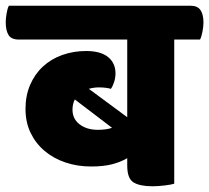

<svg xmlns="http://www.w3.org/2000/svg" viewBox="-60 -640 730 670"><path d="M285 -335Q267 -335 250 -330L384 -231V-502H5Q-20 -502 -30 -517.5Q-40 -533 -40 -563Q-40 -575 -37 -593Q-34 -611 -29 -620H605Q629 -620 639.5 -605Q650 -590 650 -561Q650 -548 646.5 -529.5Q643 -511 638 -502H548V1Q540 4 516 7Q492 10 472 10Q428 10 406 -3.5Q384 -17 384 -62V-88Q360 -74 330 -66.5Q300 -59 258 -59Q210 -59 168.5 -73Q127 -87 96 -113Q65 -139 47 -176Q29 -213 29 -260Q29 -306 45 -343.5Q61 -381 89.5 -407.5Q118 -434 157 -448Q196 -462 241 -462Q291 -462 317 -441Q343 -420 343 -384Q343 -369 338.5 -354.5Q334 -340 327 -330Q321 -332 310 -333.5Q299 -335 285 -335ZM281 -187Q311 -187 331 -194L201 -293Q193 -277 193 -257Q193 -225 218 -206Q243 -187 281 -187Z"/></svg>

Font: Baloo
Style: Regular
Weight: 400
Designer: Sarang Kulkarni and Ek Type
Foundry: Ek Type
Version: Version 1.443;PS 1.000;hotconv 16.6.51;makeotf.lib2.5.65220;